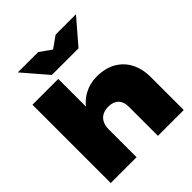

<svg xmlns="http://www.w3.org/2000/svg" viewBox="-264 -1168 1335 1335"><g transform="rotate(-45 403.5 -500.5)"><path d="M552 -821H290L135 -1001H335L421 -940L507 -1001H707ZM48 -770H302V-498Q335 -539 378 -562Q435 -593 501 -593Q585 -593 644 -559.5Q703 -526 734.5 -465.5Q766 -405 766 -324V0H512V-288Q512 -336 485.5 -362Q459 -388 411 -388Q377 -388 352.5 -374.5Q328 -361 315 -335.5Q302 -310 302 -274V0H48Z"/></g></svg>

Font: Bounded
Style: Regular
Weight: 900
Designer: Vlad Churkin
Version: Version 1.0